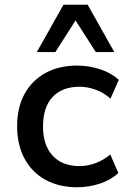

<svg xmlns="http://www.w3.org/2000/svg" viewBox="-20 -779 541 808"><path d="M305 9Q228 9 171 -22.5Q114 -54 83 -112Q52 -170 52 -248Q52 -327 83.5 -384Q115 -441 171.5 -472Q228 -503 305 -503Q356 -503 403 -487Q450 -471 480 -443L445 -364Q417 -389 382.5 -401.5Q348 -414 315 -414Q242 -414 201.5 -371Q161 -328 161 -247Q161 -168 201.5 -124Q242 -80 315 -80Q348 -80 382 -92.5Q416 -105 444 -129L478 -51Q449 -23 402.5 -7Q356 9 305 9ZM135 -560 247 -759H349L461 -560H383L298 -693L213 -560Z"/></svg>

Font: Nunito Sans 9pt SemiBold
Style: Regular
Weight: 600
Version: Version 3.101;gftools[0.9.27]